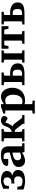

<svg xmlns="http://www.w3.org/2000/svg" viewBox="1640 -2180 759 4079"><g transform="rotate(-90 2019.5 -140.5)"><path d="M448.2 -136.2Q448.2 -102.5 435.3 -75.2Q422.4 -47.9 393.8 -28.6Q365.2 -9.3 320.1 1.5Q274.9 12.2 210.9 12.2Q187.5 12.2 166.5 10.5Q145.5 8.8 124.5 4.6Q103.5 0.5 81.1 -5.9Q58.6 -12.2 32.2 -21V-152.8H90.8L104 -83Q106.4 -70.8 113.8 -65.9Q121.1 -61 127.9 -57.1Q134.3 -54.2 147.2 -51.3Q160.2 -48.3 173.6 -46.1Q187 -43.9 198.2 -42.5Q209.5 -41 212.9 -41Q232.9 -41 251 -46.6Q269 -52.2 283 -64Q296.9 -75.7 304.9 -93.8Q313 -111.8 313 -137.2Q313 -165.5 302.5 -182.1Q292 -198.7 277.6 -207Q263.2 -215.3 248.5 -217.8Q233.9 -220.2 225.1 -220.2Q217.3 -220.2 206.5 -218.8Q195.8 -217.3 185.5 -215.8L161.1 -211.9V-279.8Q182.1 -278.3 190.7 -277.6Q199.2 -276.9 202.1 -276.9Q218.3 -276.9 234.1 -282.2Q250 -287.6 262.7 -298.6Q275.4 -309.6 283.2 -326.7Q291 -343.8 291 -367.2Q291 -392.1 282.7 -407.5Q274.4 -422.9 262.5 -431.6Q250.5 -440.4 237.1 -443.6Q223.6 -446.8 212.9 -446.8Q202.1 -446.8 190.9 -444.1Q179.7 -441.4 169.4 -437.3Q159.2 -433.1 150.1 -428Q141.1 -422.9 134.8 -418Q130.9 -415 125.5 -410.2Q120.1 -405.3 120.1 -403.8Q116.7 -384.8 113.8 -369.1Q111.3 -356 109.1 -344Q106.9 -332 106 -329.1H49.8V-451.2Q76.7 -462.9 99.6 -471.9Q122.6 -481 143.8 -487.1Q165 -493.2 186.3 -496.6Q207.5 -500 231 -500Q275.4 -500 312 -490.5Q348.6 -481 374.3 -464.6Q399.9 -448.2 414.1 -425.8Q428.2 -403.3 428.2 -377Q428.2 -361.8 424.6 -344.7Q420.9 -327.6 410.2 -311Q399.4 -294.4 379.9 -279.8Q360.4 -265.1 329.1 -254.9Q389.2 -246.1 418.7 -214.4Q448.2 -182.6 448.2 -136.2Z M830.1 0 816.9 -49.8Q791 -32.2 762.7 -18.6Q737.8 -6.8 707 2.7Q676.3 12.2 643.1 12.2Q615.7 12.2 592 3.2Q568.4 -5.9 550.5 -22.7Q532.7 -39.6 522.5 -63.5Q512.2 -87.4 512.2 -117.2Q512.2 -139.6 515.9 -158.7Q519.5 -177.7 530.5 -194.1Q541.5 -210.4 562 -225.3Q582.5 -240.2 616.5 -254.4Q650.4 -268.6 699.7 -282.7Q749 -296.9 817.9 -312V-324.2Q817.9 -331.5 818.4 -337.4Q818.4 -344.2 818.8 -351.1Q819.3 -365.2 815.9 -381.6Q812.5 -397.9 802.2 -411.9Q792 -425.8 773.4 -434.8Q754.9 -443.8 725.1 -443.8Q714.8 -443.8 706.8 -443.4Q698.7 -442.9 693.4 -441.9Q687 -440.9 682.1 -439.9V-345.2H579.1Q566.4 -344.2 556.6 -347.7Q548.3 -350.6 541.3 -357.9Q534.2 -365.2 534.2 -380.9Q534.2 -408.7 554 -430.7Q573.7 -452.6 605.7 -468Q637.7 -483.4 677.5 -491.7Q717.3 -500 756.8 -500Q799.8 -500 835.4 -493.7Q871.1 -487.3 896.7 -469Q922.4 -450.7 936.3 -417.5Q950.2 -384.3 950.2 -330.1V-73.2Q950.2 -64 956.5 -57.4Q962.9 -50.8 972.2 -49.8L1016.1 -46.9V0ZM816.9 -257.8Q768.6 -248 737.1 -237.8Q705.6 -227.5 687 -214.4Q668.5 -201.2 661.1 -184.3Q653.8 -167.5 653.8 -145Q653.8 -129.4 658.9 -116Q664.1 -102.5 673.6 -92.5Q683.1 -82.5 696.3 -76.7Q709.5 -70.8 725.1 -70.8Q741.2 -70.8 757.6 -74.2Q773.9 -77.6 787.1 -81.5Q802.7 -86.4 816.9 -92.8Z M1428.2 0V-35.2L1310.1 -188Q1305.7 -193.8 1299.1 -197.8Q1292.5 -201.7 1285.2 -204.1Q1277.8 -206.5 1270.5 -207.5Q1263.2 -208.5 1257.3 -209V-73.2Q1257.3 -64 1263.7 -57.4Q1270 -50.8 1279.3 -49.8L1315.4 -46.9V0H1055.2V-46.9L1101.1 -49.8Q1110.4 -50.8 1116.7 -57.4Q1123 -64 1123 -73.2V-415Q1123 -423.8 1116.7 -430.4Q1110.4 -437 1101.1 -438L1055.2 -440.9V-487.8H1320.3V-440.9L1279.3 -438Q1270 -437 1263.7 -430.4Q1257.3 -423.8 1257.3 -415V-267.1Q1265.6 -269 1276.6 -274.2Q1287.6 -279.3 1298.8 -286.1Q1310.1 -293 1320.6 -301.8Q1331.1 -310.5 1338.4 -320.8Q1351.1 -339.4 1358.4 -356Q1365.7 -372.6 1371.3 -387.9Q1377 -403.3 1382.8 -418.2Q1388.7 -433.1 1398.4 -448.2Q1405.8 -460 1417.5 -469.5Q1429.2 -479 1443.1 -485.8Q1457 -492.7 1471.9 -496.3Q1486.8 -500 1501 -500Q1521 -500 1538.1 -494.1Q1555.2 -488.3 1567.9 -478.8Q1580.6 -469.2 1587.9 -457.3Q1595.2 -445.3 1595.2 -433.1Q1595.2 -416 1585.4 -397.7Q1575.7 -379.4 1547.4 -356L1458 -405.8Q1451.2 -394 1447 -382.6Q1442.9 -371.1 1439 -359.6Q1435.1 -348.1 1430.2 -336.4Q1425.3 -324.7 1418 -313Q1409.2 -299.3 1400.1 -282.2Q1391.1 -265.1 1374 -251Q1391.1 -245.6 1405.5 -237.5Q1419.9 -229.5 1429.2 -215.8L1554.2 -50.8L1615.2 -46.9V0Z M2046.9 -243.2Q2046.9 -275.9 2039.3 -306.2Q2031.7 -336.4 2016.4 -359.1Q2001 -381.8 1977.3 -395.5Q1953.6 -409.2 1920.9 -409.2Q1907.7 -409.2 1894.8 -406.7Q1881.8 -404.3 1871.1 -401.4Q1858.4 -397.9 1847.2 -394V-54.2Q1856.9 -50.3 1866.7 -47.9Q1875 -45.4 1884.3 -43.7Q1893.6 -42 1901.9 -42Q1938 -42 1965.1 -57.6Q1992.2 -73.2 2010.5 -100.3Q2028.8 -127.4 2037.8 -164.3Q2046.9 -201.2 2046.9 -243.2ZM2194.8 -257.8Q2194.8 -197.3 2175.8 -147.5Q2156.7 -97.7 2121.6 -62.3Q2086.4 -26.9 2036.6 -7.3Q1986.8 12.2 1924.8 12.2Q1909.7 12.2 1896 10.7Q1882.3 9.3 1871.1 7.3Q1858.4 5.4 1847.2 2V146Q1847.2 155.8 1853.3 162.4Q1859.4 168.9 1869.1 168.9L1921.9 171.9V219.2H1647V171.9L1690.9 168.9Q1700.2 168.9 1706.5 162.4Q1712.9 155.8 1712.9 146V-408.2H1647V-449.2L1794.9 -500H1847.2V-437Q1870.6 -454.6 1897.5 -468.3Q1920.4 -480 1948.7 -490Q1977.1 -500 2007.8 -500Q2038.1 -500 2064 -490.2Q2089.8 -480.5 2110.6 -463.6Q2131.3 -446.8 2147.2 -423.6Q2163.1 -400.4 2173.6 -373.5Q2184.1 -346.7 2189.5 -317.1Q2194.8 -287.6 2194.8 -257.8Z M2579.1 -147Q2579.1 -169.9 2575.2 -189Q2571.3 -208 2561.8 -221.9Q2552.2 -235.8 2536.4 -243.4Q2520.5 -251 2496.1 -251Q2493.7 -251 2487.5 -250.7Q2481.4 -250.5 2474.6 -250.5Q2467.8 -250.5 2461.2 -250.2Q2454.6 -250 2451.2 -250V-51.8Q2453.1 -51.8 2457.5 -51.5Q2461.9 -51.3 2467.3 -51.3Q2472.7 -51.3 2477.5 -51Q2482.4 -50.8 2484.9 -50.8Q2517.6 -50.8 2536.4 -58.8Q2555.2 -66.9 2564.7 -80.6Q2574.2 -94.2 2576.7 -111.3Q2579.1 -128.4 2579.1 -147ZM2729 0V-46.9L2770 -49.8Q2779.8 -50.8 2785.9 -57.4Q2792 -64 2792 -73.2V-415Q2792 -423.8 2785.9 -430.4Q2779.8 -437 2770 -438L2729 -440.9V-487.8H2989.3V-440.9L2948.2 -438Q2939 -437 2932.6 -430.4Q2926.3 -423.8 2926.3 -415V-73.2Q2926.3 -64 2932.6 -57.4Q2939 -50.8 2948.2 -49.8L2989.3 -46.9V0ZM2712.9 -147Q2712.9 -110.8 2702.6 -83.5Q2692.4 -56.2 2666 -37.6Q2639.6 -19 2594.5 -9.5Q2549.3 0 2479 0H2249V-46.9L2294.9 -49.8Q2304.2 -50.8 2310.5 -57.4Q2316.9 -64 2316.9 -73.2V-415Q2316.9 -423.8 2310.5 -430.4Q2304.2 -437 2294.9 -438L2249 -440.9V-487.8H2519V-440.9L2473.1 -438Q2463.9 -437 2457.5 -430.4Q2451.2 -423.8 2451.2 -415V-303.2Q2460 -304.2 2472.4 -304.7Q2484.9 -305.2 2493.2 -305.2Q2547.4 -305.2 2588.4 -294.2Q2629.4 -283.2 2657 -262.7Q2684.6 -242.2 2698.7 -212.9Q2712.9 -183.6 2712.9 -147Z M3448.2 -339.8 3433.6 -411.1Q3431.2 -422.4 3428 -426.3Q3424.8 -430.2 3414.6 -430.2H3331.1V-73.2Q3331.1 -64 3337.4 -57.4Q3343.8 -50.8 3353 -49.8L3398.9 -46.9V0H3128.9V-46.9L3174.8 -49.8Q3184.1 -50.8 3190.4 -57.4Q3196.8 -64 3196.8 -73.2V-430.2H3113.3Q3103 -430.2 3099.9 -426.3Q3096.7 -422.4 3094.2 -411.1L3079.6 -339.8H3023.4V-487.8H3504.4V-339.8Z M3868.7 -147Q3868.7 -169.9 3864.7 -189Q3860.8 -208 3851.3 -221.9Q3841.8 -235.8 3825.9 -243.4Q3810.1 -251 3785.6 -251Q3783.2 -251 3777.1 -250.7Q3771 -250.5 3764.2 -250.5Q3757.3 -250.5 3750.7 -250.2Q3744.1 -250 3740.7 -250V-51.8Q3742.7 -51.8 3747.1 -51.5Q3751.5 -51.3 3756.8 -51.3Q3762.2 -51.3 3767.1 -51Q3772 -50.8 3774.4 -50.8Q3807.1 -50.8 3825.9 -58.8Q3844.7 -66.9 3854.2 -80.6Q3863.8 -94.2 3866.2 -111.3Q3868.7 -128.4 3868.7 -147ZM4007.8 -147Q4007.8 -110.8 3996.8 -83.5Q3985.8 -56.2 3958.5 -37.6Q3931.2 -19 3885 -9.5Q3838.9 0 3768.6 0H3538.6V-46.9L3584.5 -49.8Q3593.8 -50.8 3600.1 -57.4Q3606.4 -64 3606.4 -73.2V-415Q3606.4 -423.8 3600.1 -430.4Q3593.8 -437 3584.5 -438L3538.6 -440.9V-487.8H3808.6V-440.9L3762.7 -438Q3753.4 -437 3747.1 -430.4Q3740.7 -423.8 3740.7 -415V-303.2Q3749.5 -304.2 3762 -304.7Q3774.4 -305.2 3782.7 -305.2Q3836.9 -305.2 3878.7 -294.2Q3920.4 -283.2 3949.2 -262.7Q3978 -242.2 3992.9 -212.9Q4007.8 -183.6 4007.8 -147Z"/></g></svg>

Font: Charis SIL CyrE
Style: Bold
Weight: 700
Foundry: SIL International
Version: Version 5.000